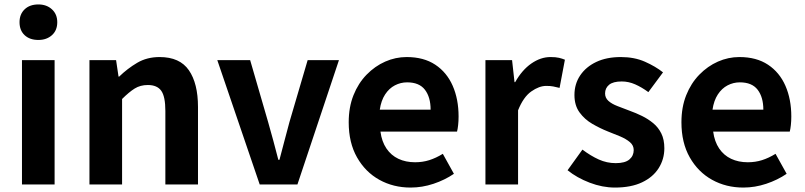

<svg xmlns="http://www.w3.org/2000/svg" viewBox="-20 -831 3627 865"><path d="M79 0V-560H226V0ZM153 -651Q114 -651 91 -672.5Q68 -694 68 -731Q68 -767 91 -789Q114 -811 153 -811Q190 -811 214 -789Q238 -767 238 -731Q238 -694 214 -672.5Q190 -651 153 -651Z M383 0V-560H503L514 -486H517Q554 -522 598 -548Q642 -574 699 -574Q790 -574 831 -514.5Q872 -455 872 -349V0H725V-331Q725 -396 706.5 -422Q688 -448 646 -448Q612 -448 586.5 -432Q561 -416 530 -385V0Z M1150 0 959 -560H1107L1188 -281Q1200 -239 1211.5 -196.5Q1223 -154 1234 -111H1239Q1250 -154 1261.5 -196.5Q1273 -239 1284 -281L1366 -560H1507L1320 0Z M1830 14Q1752 14 1689 -21Q1626 -56 1588.5 -122Q1551 -188 1551 -280Q1551 -348 1572.5 -402Q1594 -456 1631.5 -494.5Q1669 -533 1715.5 -553.5Q1762 -574 1812 -574Q1889 -574 1941 -539.5Q1993 -505 2019.5 -444.5Q2046 -384 2046 -306Q2046 -286 2044 -267.5Q2042 -249 2039 -238H1694Q1700 -193 1721 -162Q1742 -131 1775 -115.5Q1808 -100 1850 -100Q1884 -100 1914 -109.5Q1944 -119 1975 -138L2025 -48Q1984 -20 1933 -3Q1882 14 1830 14ZM1691 -337H1920Q1920 -393 1894.5 -426.5Q1869 -460 1814 -460Q1785 -460 1759 -446.5Q1733 -433 1715 -405.5Q1697 -378 1691 -337Z M2167 0V-560H2287L2298 -461H2301Q2332 -516 2374 -545Q2416 -574 2460 -574Q2484 -574 2498.5 -570.5Q2513 -567 2525 -562L2501 -435Q2485 -439 2472.5 -441.5Q2460 -444 2441 -444Q2409 -444 2373.5 -419Q2338 -394 2314 -334V0Z M2750 14Q2694 14 2636.5 -8Q2579 -30 2537 -64L2604 -157Q2641 -129 2677.5 -112.5Q2714 -96 2754 -96Q2796 -96 2815.5 -112.5Q2835 -129 2835 -155Q2835 -176 2818 -190.5Q2801 -205 2774 -216.5Q2747 -228 2718 -239Q2683 -253 2648.5 -273Q2614 -293 2591 -324.5Q2568 -356 2568 -403Q2568 -453 2594 -491.5Q2620 -530 2666.5 -552Q2713 -574 2777 -574Q2838 -574 2885.5 -553Q2933 -532 2967 -505L2901 -416Q2871 -438 2841.5 -451Q2812 -464 2781 -464Q2742 -464 2724 -449Q2706 -434 2706 -410Q2706 -390 2721 -376.5Q2736 -363 2762 -353Q2788 -343 2817 -332Q2845 -322 2872.5 -308.5Q2900 -295 2923 -276Q2946 -257 2959.5 -229.5Q2973 -202 2973 -163Q2973 -114 2947.5 -73.5Q2922 -33 2872.5 -9.5Q2823 14 2750 14Z M3329 14Q3251 14 3188 -21Q3125 -56 3087.5 -122Q3050 -188 3050 -280Q3050 -348 3071.5 -402Q3093 -456 3130.5 -494.5Q3168 -533 3214.5 -553.5Q3261 -574 3311 -574Q3388 -574 3440 -539.5Q3492 -505 3518.5 -444.5Q3545 -384 3545 -306Q3545 -286 3543 -267.5Q3541 -249 3538 -238H3193Q3199 -193 3220 -162Q3241 -131 3274 -115.5Q3307 -100 3349 -100Q3383 -100 3413 -109.5Q3443 -119 3474 -138L3524 -48Q3483 -20 3432 -3Q3381 14 3329 14ZM3190 -337H3419Q3419 -393 3393.5 -426.5Q3368 -460 3313 -460Q3284 -460 3258 -446.5Q3232 -433 3214 -405.5Q3196 -378 3190 -337Z"/></svg>

Font: Noto Sans JP Thin
Style: Bold
Weight: 700
Version: Version 2.004-H2;hotconv 1.0.118;makeotfexe 2.5.65603